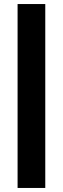

<svg xmlns="http://www.w3.org/2000/svg" viewBox="-20 -740 311 950"><path d="M67 190H204V-720H67Z"/></svg>

Font: Fixel Display Bold
Style: Bold
Weight: 700
Designer: AlfaBravo + MacPaw
Foundry: Kyrylo Tkachov, Marchela Mozhyna, Serhii Makarenko, Maria Weinstein, Zakhar Kryvoshyya
Version: Version 1.211